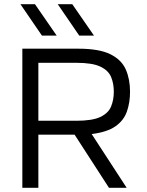

<svg xmlns="http://www.w3.org/2000/svg" viewBox="-20 -891 697 911"><path d="M520 -456Q520 -495 507 -526Q494 -557 456 -575Q418 -593 342 -593H162V-318H342Q418 -318 456 -336Q494 -354 507 -385.5Q520 -417 520 -456ZM86 0V-660H351Q451 -660 504 -633.5Q557 -607 577 -561Q597 -515 597 -456Q597 -404 582 -361.5Q567 -319 527.5 -291.5Q488 -264 415 -255L581 0H497L334 -252H162V0ZM146 -871 249 -722H179L77 -871ZM323 -871 426 -722H356L254 -871Z"/></svg>

Font: Nata Sans
Style: Regular
Weight: 400
Designer: Daniel Uzquiano Cruz
Version: Version 1.001